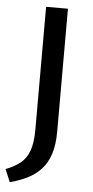

<svg xmlns="http://www.w3.org/2000/svg" viewBox="-74 -693 453 937"><g transform="rotate(5 152.5 -224.0)"><path d="M113 -56V-658H220V-56Q220 9 205 54.5Q190 100 162 130Q134 160 95.5 179Q57 198 11 210L-15 148Q27 132 55.5 109.5Q84 87 98.5 48Q113 9 113 -56Z"/></g></svg>

Font: Ysabeau Infant SemiBold
Style: Regular
Weight: 600
Designer: Christian Thalmann (Catharsis Fonts)
Version: Version 2.002; featfreeze: ss01,ss02,lnum